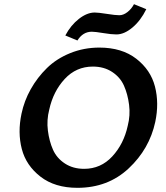

<svg xmlns="http://www.w3.org/2000/svg" viewBox="-20 -893 797 920"><path d="M351 -699 293 -723Q319 -772 358 -802.5Q397 -833 434 -833Q451 -833 492 -826.5Q533 -820 552 -820Q571 -820 590.5 -835Q610 -850 622 -873L681 -849Q654 -794 614.5 -761Q575 -728 538 -728Q514 -728 475 -734.5Q436 -741 420 -741Q377 -741 351 -699ZM351 7Q243 7 174 -46.5Q105 -100 84.5 -179Q64 -258 83 -348Q96 -410 127.5 -466Q159 -522 205 -567Q251 -612 316.5 -638.5Q382 -665 456 -665Q564 -665 633 -611.5Q702 -558 722.5 -478.5Q743 -399 724 -309Q696 -179 596.5 -86Q497 7 351 7ZM383 -84Q463 -84 518 -143.5Q573 -203 592 -290Q605 -340 598.5 -391Q592 -442 574 -482.5Q556 -523 517 -548.5Q478 -574 425 -574Q345 -574 290 -514.5Q235 -455 216 -368Q203 -318 209.5 -267Q216 -216 234 -175.5Q252 -135 291 -109.5Q330 -84 383 -84Z"/></svg>

Font: EauTest
Style: Bold Italic
Weight: 700
Italic angle: -12°
Designer: Christian Thalmann (Catharsis Fonts)
Version: Version 0.001;PS 000.001;hotconv 1.0.88;makeotf.lib2.5.64775